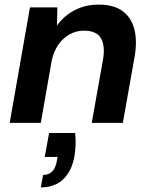

<svg xmlns="http://www.w3.org/2000/svg" viewBox="-20 -533 657 833"><path d="M22 0 110 -501H229L227 -422Q257 -464 303.5 -488.5Q350 -513 408 -513Q473 -513 511 -485.5Q549 -458 562.5 -407.5Q576 -357 564 -287L513 0H378L427 -275Q437 -334 418 -367Q399 -400 344 -400Q311 -400 282 -384Q253 -368 233 -339Q213 -310 204 -268L157 0ZM157 280 167 226Q192 226 207 210.5Q222 195 227 163L230 148H174L193 44H306Q309 71 308 96Q307 121 303 144Q292 208 255 244Q218 280 157 280Z"/></svg>

Font: DM Sans 17pt
Style: Bold Italic
Weight: 700
Italic angle: -10°
Version: Version 4.004;gftools[0.9.30]